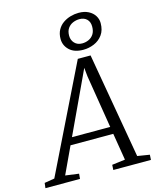

<svg xmlns="http://www.w3.org/2000/svg" viewBox="-206 -1134 1011 1234"><g transform="rotate(-15 299.5 -517.0)"><path d="M-60 0 -56 -34 11 -45 356 -749H441L563 -47L644 -34L642 0H391.5L393.5 -34L481 -45L451.5 -224.5H167L83.5 -46L173 -34L170 0ZM189.5 -272.5H444L387 -624L381 -682.5L356.5 -629.5ZM406.5 -796Q346.5 -796 314.2 -826.8Q282 -857.5 282 -901Q282 -936 296 -961.2Q310 -986.5 332.8 -1002.2Q355.5 -1018 382.8 -1025.8Q410 -1033.5 437 -1033.5Q475 -1033.5 502 -1019.5Q529 -1005.5 543.2 -982.8Q557.5 -960 557.5 -933.5Q557.5 -886 535.2 -855.5Q513 -825 478.2 -810.5Q443.5 -796 406.5 -796ZM410 -837.5Q432 -837.5 452.5 -846.5Q473 -855.5 486 -875Q499 -894.5 499 -926Q499 -957 480.8 -975Q462.5 -993 431.5 -993Q409.5 -993 388.2 -984Q367 -975 353.8 -956Q340.5 -937 340.5 -906.5Q340.5 -877.5 359.2 -857.5Q378 -837.5 410 -837.5Z"/></g></svg>

Font: Merriweather 24pt Light
Style: Italic
Weight: 300
Italic angle: -7.8°
Version: Version 2.101